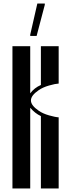

<svg xmlns="http://www.w3.org/2000/svg" viewBox="-20 -1060 400 1080"><path d="M186 -858H150V-865L190 -1040H232V-1033ZM150 -535Q173 -566 210 -582V-800H310V-590Q291 -589 256 -579Q221 -569 198 -553Q154 -523 154 -495Q154 -467 198 -437Q221 -421 256 -411Q291 -401 310 -400V0H210V-407Q177 -422 150 -454V0H50V-800H150Z"/></svg>

Font: Oglavie Unicode
Style: Normal
Weight: 400
Version: Version 1.1